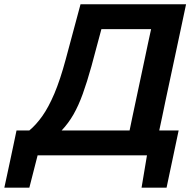

<svg xmlns="http://www.w3.org/2000/svg" viewBox="-94 -733 912 906"><path d="M-73.5 152.5Q-66.5 119.5 -59.2 86.2Q-52 53 -45 20Q-38 -13.5 -30.5 -48.5Q-23 -83.5 -16 -117.5H44.5Q76 -143.5 105.5 -185Q135 -226.5 162.5 -291.2Q190 -356 216 -452.5Q234.5 -521 252.2 -587.2Q270 -653.5 286 -713H784Q771.5 -655 759.8 -598.8Q748 -542.5 733 -473L686.5 -255.5Q678.5 -217 671.5 -183.2Q664.5 -149.5 657.5 -117.5H749Q742 -83.5 734.5 -48.8Q727 -14 720 20Q713 52.5 706 86Q699 119.5 692 152.5H574L599.5 0H83.5L44.5 152.5ZM337.5 -420.5Q316.5 -345 296.5 -289.8Q276.5 -234.5 252.8 -193Q229 -151.5 197 -117.5H517.5Q524 -149.5 531.2 -183.5Q538.5 -217.5 546.5 -255.5L588.5 -453Q597 -492.5 604.2 -527.5Q611.5 -562.5 619 -595.5H384.5Q373 -552 361 -508.2Q349 -464.5 337.5 -420.5Z"/></svg>

Font: Commissioner SemiBold
Style: Italic
Weight: 600
Italic angle: -12°
Designer: Kostas Bartsokas
Foundry: Kostas Bartsokas
Version: Version 1.000; ttfautohint (v1.8.3)